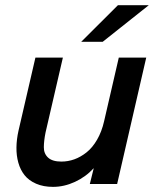

<svg xmlns="http://www.w3.org/2000/svg" viewBox="-20 -710 603 741"><path d="M293.5 -548.8 435.1 -689.9H554.2L376.5 -548.8ZM184.6 11.2Q147.5 11.2 119.4 -1Q91.3 -13.2 75 -33.7Q58.6 -54.2 50.8 -82Q43 -109.9 43.5 -140.9Q43.9 -171.9 51.3 -205.1L116.7 -487.8H222.7L155.8 -198.7Q149.4 -167 149.2 -142.1Q148.9 -117.2 165.5 -101.8Q182.1 -86.4 216.8 -86.4Q242.7 -86.4 267.1 -95.2Q291.5 -104 314.2 -122.1Q336.9 -140.1 354.7 -170.9Q372.6 -201.7 381.8 -242.2L438.5 -487.8H544.4L432.1 0H326.7L341.8 -61Q311 -27.3 269.3 -8.1Q227.5 11.2 184.6 11.2Z"/></svg>

Font: HK Grotesk SemiBold Italic
Style: Regular
Weight: 600
Italic angle: -13°
Designer: Alfredo Marco Pradil and Stefan Peev
Foundry: Hanken Design Co.
Version: Version 1.000;PS 001.000;hotconv 1.0.88;makeotf.lib2.5.64775